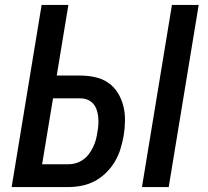

<svg xmlns="http://www.w3.org/2000/svg" viewBox="-20 -755 840 775"><path d="M553 0 674 -735H782L661 0ZM27 0 148 -735H256L209 -450H304Q335 -450 364.5 -443.5Q394 -437 417.5 -420.5Q441 -404 456 -379.5Q471 -355 478 -326.5Q485 -298 484.5 -267.5Q484 -237 479 -206Q474 -179 466 -153Q458 -127 443.5 -102.5Q429 -78 408 -57.5Q387 -37 362.5 -24Q338 -11 310.5 -5.5Q283 0 257 0ZM256 -92Q272 -92 287 -96.5Q302 -101 315.5 -110.5Q329 -120 339 -133.5Q349 -147 356 -161.5Q363 -176 367 -191Q371 -206 373 -221Q376 -236 377 -251.5Q378 -267 376.5 -282Q375 -297 370.5 -311Q366 -325 356.5 -336Q347 -347 333.5 -352.5Q320 -358 304 -358H194L150 -92Z"/></svg>

Font: Iosevka Aile Semibold Oblique
Style: Regular
Weight: 600
Italic angle: -9°
Designer: Belleve Invis
Foundry: Belleve Invis
Version: Version 31.1.0; ttfautohint (v1.8.4)